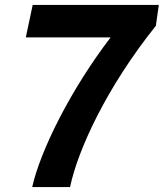

<svg xmlns="http://www.w3.org/2000/svg" viewBox="-20 -761 666 781"><path d="M265 0C296 -149 412 -404 614 -656L626 -741H113L85 -609H430C267 -396 144 -148 111 0Z"/></svg>

Font: Cheyenne Sans
Style: Bold Italic
Weight: 700
Italic angle: -8.13011°
Designer: The Public Sans project authors (U.S. Web Design System), Libre Franklin designed by Pablo Impallari and Rodrigo Fuenzal
Foundry: The Cheyenne Sans Project Authors
Version: Version 2.007